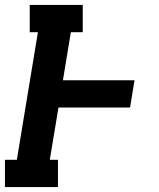

<svg xmlns="http://www.w3.org/2000/svg" viewBox="-21 -755 641 775"><path d="M-1 0V-110H47L132 -625H99V-735H313V-625H265L233 -431H522L504 -321H215L180 -110H213V0Z"/></svg>

Font: Iosevka Slab XBdExObl
Style: Regular
Weight: 800
Width: 7
Italic angle: -9°
Monospace: yes
Designer: Belleve Invis
Foundry: Belleve Invis
Version: Version 11.1.0; ttfautohint (v1.8.3)